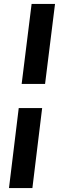

<svg xmlns="http://www.w3.org/2000/svg" viewBox="-20 -799 316 984"><path d="M91 -369 142 -779H262L211 -369ZM26 165 76 -245H196L146 165Z"/></svg>

Font: Aleo Black
Style: Italic
Weight: 900
Italic angle: -7°
Designer: Alessio Laiso
Foundry: Alessio Laiso
Version: Version 2.001;gftools[0.9.29]